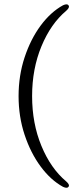

<svg xmlns="http://www.w3.org/2000/svg" viewBox="-20 -752 352 894"><path d="M66.5 -304.5Q66.5 -400 94.5 -484.8Q122.5 -569.5 169.2 -632.8Q216 -696 273.5 -727.5Q294 -737 300 -725.5Q305 -716.5 288 -701.5Q216.5 -641.5 173 -536.5Q129.5 -431.5 129.5 -304.5Q129.5 -177.5 172.8 -72.8Q216 32 288 92.5Q305 107.5 300 116Q294 127.5 273.5 118Q216 86.5 169.2 23.2Q122.5 -40 94.5 -124.5Q66.5 -209 66.5 -304.5Z"/></svg>

Font: Fraunces 72pt S050 Light
Style: Regular
Weight: 300
Version: Version 1.000; ttfautohint (v1.8.3)